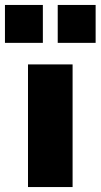

<svg xmlns="http://www.w3.org/2000/svg" viewBox="-49 -755 406 775"><path d="M64 0V-495H244V0ZM184 -582V-735H337V-582ZM-29 -582V-735H124V-582Z"/></svg>

Font: Nunito Sans 11pt Black
Style: Regular
Weight: 900
Version: Version 3.101;gftools[0.9.27]